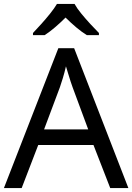

<svg xmlns="http://www.w3.org/2000/svg" viewBox="-20 -964 679 984"><path d="M545 0 459 -221H176L91 0H0L279 -717H360L638 0ZM352 -517Q349 -525 342 -546Q335 -567 328.5 -589.5Q322 -612 318 -624Q311 -593 302 -563.5Q293 -534 287 -517L206 -301H432ZM362 -944Q374 -922 396.5 -894.5Q419 -867 443.5 -840.5Q468 -814 487 -795V-784H425Q399 -800 371 -823.5Q343 -847 316 -874Q289 -847 262 -824Q235 -801 209 -784H149V-795Q168 -815 191.5 -841Q215 -867 237 -894.5Q259 -922 272 -944Z"/></svg>

Font: Noto Sans Limbu
Style: Regular
Weight: 400
Designer: Monotype Design Team
Foundry: Monotype Imaging Inc.
Version: Version 2.004; ttfautohint (v1.8.4.7-5d5b)